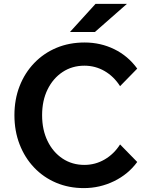

<svg xmlns="http://www.w3.org/2000/svg" viewBox="-20 -949 765 985"><path d="M596 -208 684 -118Q638 -55 565 -19.5Q492 16 410 16Q333 16 268 -11.5Q203 -39 155 -89.5Q107 -140 80.5 -208.5Q54 -277 54 -358Q54 -439 80.5 -507Q107 -575 155.5 -625.5Q204 -676 269.5 -703.5Q335 -731 414 -731Q496 -731 566.5 -696.5Q637 -662 684 -597L596 -507Q564 -557 516.5 -584.5Q469 -612 413 -612Q350 -612 301 -579.5Q252 -547 224 -490Q196 -433 196 -358Q196 -283 224 -225.5Q252 -168 301 -135.5Q350 -103 413 -103Q469 -103 517 -131Q565 -159 596 -208ZM631 -929 467 -785H339L470 -929Z"/></svg>

Font: Wix Madefor Text
Style: Bold
Weight: 700
Designer: Dalton Maag Ltd
Foundry: Dalton Maag Ltd
Version: Version 3.100